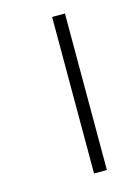

<svg xmlns="http://www.w3.org/2000/svg" viewBox="-99 -680 535 737"><g transform="rotate(-15 168.5 -311.0)"><path d="M182 -622H233V0H182Z"/></g></svg>

Font: Noto Sans ExtraCondensed Light
Style: Regular
Weight: 300
Width: 2
Designer: Monotype Design Team
Foundry: Monotype Imaging Inc.
Version: Version 2.013; ttfautohint (v1.8.4.7-5d5b)